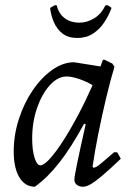

<svg xmlns="http://www.w3.org/2000/svg" viewBox="-20 -696 501 728"><path d="M334 -60Q339 -60 345.5 -63.5Q352 -67 367.5 -80Q383 -93 413 -119L425 -118L438 -94Q394 -52 366.5 -29Q339 -6 323 3Q307 12 294 12Q280 12 271 4.5Q262 -3 262 -15Q262 -26 273.5 -81.5Q285 -137 305 -225L299 -227Q250 -137 205 -79.5Q160 -22 112 12Q75 12 53.5 -23.5Q32 -59 32 -122Q32 -184 51.5 -244.5Q71 -305 104 -353.5Q137 -402 178 -431Q219 -460 261 -460L361 -444L370 -469L375 -470L406 -455L414 -443Q398 -390 382 -322.5Q366 -255 352.5 -187.5Q339 -120 331 -64ZM133 -69Q146 -69 168.5 -93.5Q191 -118 218.5 -160.5Q246 -203 275 -257.5Q304 -312 331 -373Q308 -387 280 -396.5Q252 -406 233 -406Q199 -406 169 -373Q139 -340 120.5 -286.5Q102 -233 102 -171Q102 -127 111 -98Q120 -69 133 -69ZM280 -610Q310 -610 337 -626.5Q364 -643 380 -676H389L403 -666Q393 -638 375.5 -611.5Q358 -585 332.5 -568.5Q307 -552 273 -552Q239 -552 217.5 -568.5Q196 -585 184.5 -611.5Q173 -638 170 -666L187 -676H195Q203 -643 226 -626.5Q249 -610 280 -610Z"/></svg>

Font: Alegreya
Style: Italic
Weight: 400
Italic angle: -7°
Designer: Juan Pablo del Peral
Foundry: Huerta Tipografica
Version: Version 2.009